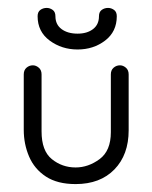

<svg xmlns="http://www.w3.org/2000/svg" viewBox="-20 -455 385 485"><path d="M260 -267Q260 -278 267 -284Q274 -290 283 -290Q291 -290 298 -284Q305 -278 305 -267V-126Q305 -64 269 -27Q233 10 171 10Q125 10 96 -9Q67 -28 53.5 -59.5Q40 -91 40 -127V-267Q40 -278 47 -284Q54 -290 63 -290Q71 -290 78 -284Q85 -278 85 -267V-123Q85 -74 111 -53Q137 -32 171 -32Q203 -32 231.5 -53Q260 -74 260 -121ZM176 -330Q136 -330 105.5 -352.5Q75 -375 75 -414Q75 -425 82 -430Q89 -435 98 -435Q106 -435 113 -430Q120 -425 120 -414Q120 -393 135.5 -381.5Q151 -370 176 -370Q200 -370 215 -381.5Q230 -393 230 -414Q230 -425 237 -430Q244 -435 253 -435Q261 -435 268 -430Q275 -425 275 -414Q275 -375 245.5 -352.5Q216 -330 176 -330Z"/></svg>

Font: Dongle Light
Style: Regular
Weight: 300
Designer: Yanghee Ryu
Foundry: Yanghee Ryu
Version: Version 2.000